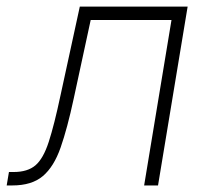

<svg xmlns="http://www.w3.org/2000/svg" viewBox="-59 -566 638 586"><path d="M-38.6 0 -31.7 -41H-17.6Q25.4 -41 49.3 -61.5Q73.2 -82 89.8 -133.1Q106.4 -184.1 126 -276.4L184.6 -545.9H513.7L423.3 0H380.9L464.4 -504.9H217.8L166 -265.1Q146.5 -174.3 126 -115.7Q105.5 -57.1 71.8 -28.6Q38.1 0 -21.5 0Z"/></svg>

Font: Inter Extra Light
Style: Italic
Weight: 200
Italic angle: -9.39999°
Designer: Rasmus Andersson
Foundry: rsms
Version: Version 4.000;git-3c8e0fc